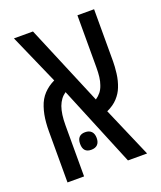

<svg xmlns="http://www.w3.org/2000/svg" viewBox="-121 -708 660 787"><g transform="rotate(-20 209.5 -315.0)"><path d="M37.6 0V-222.7Q37.6 -242.2 39.1 -260Q40.5 -277.8 43.7 -294.2Q46.9 -310.5 52.2 -326.2Q62 -356.4 81.8 -377.4Q101.6 -398.4 129.4 -411.6L33.2 -629.9H116.2L263.2 -279.8Q276.4 -288.6 285.6 -300.3Q294.9 -312 300.3 -328.6Q305.7 -343.3 307.9 -361.6Q310.1 -379.9 310.1 -402.3V-629.9H382.8V-402.3Q382.8 -380.9 379.2 -350.6Q375.5 -320.3 364.7 -293.5Q356 -271 338.1 -251.5Q320.3 -231.9 290.5 -218.3L384.8 0H301.3L156.7 -350.6Q144 -341.8 135.5 -330.3Q127 -318.8 121.1 -303.2Q109.9 -272 109.9 -222.7V0ZM175.3 -92.3Q140.1 -92.3 140.1 -130.4Q140.1 -149.9 149.2 -159.4Q158.2 -168.9 175.3 -168.9Q193.4 -168.9 202.9 -158.9Q212.4 -148.9 212.4 -130.4Q212.4 -111.8 202.9 -102.1Q193.4 -92.3 175.3 -92.3Z"/></g></svg>

Font: Open Sans Condensed
Style: Regular
Weight: 400
Width: 3
Designer: Monotype Design Team
Foundry: Monotype Imaging Inc.
Version: Version 3.000